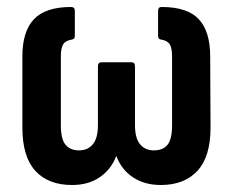

<svg xmlns="http://www.w3.org/2000/svg" viewBox="-20 -521 665 549"><path d="M186 8Q118 8 81 -32.5Q44 -73 44 -156V-360Q44 -431 77 -466Q110 -501 183 -501Q194 -501 194 -490V-419Q194 -409 186 -408Q167 -405 160.5 -394Q154 -383 154 -360V-163Q154 -123 167.5 -107Q181 -91 206 -91Q231 -91 245.5 -108.5Q260 -126 260 -163V-331Q260 -343 270 -343H356Q366 -343 366 -331V-163Q366 -126 380.5 -108.5Q395 -91 420 -91Q446 -91 459 -107Q472 -123 472 -163V-360Q472 -383 465.5 -394Q459 -405 440 -408Q432 -409 432 -419V-490Q432 -501 442 -501Q516 -501 548.5 -466Q581 -431 581 -360L582 -156Q582 -73 544.5 -32.5Q507 8 440 8Q394 8 361 -13.5Q328 -35 313 -74H312Q298 -37 265.5 -14.5Q233 8 186 8Z"/></svg>

Font: Sofia Sans Condensed
Style: Bold
Weight: 700
Designer: Botio Nikoltchev, Ani Petrova
Foundry: lettersoup
Version: Version 4.101; ttfautohint (v1.8.4.7-5d5b)